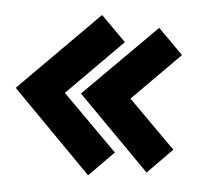

<svg xmlns="http://www.w3.org/2000/svg" viewBox="-40 -594 548 513"><g transform="rotate(5 234.5 -338.0)"><path d="M214 -123 1 -339 214 -553 281 -486 133 -337 280 -190ZM369 -144 176 -339 369 -532 436 -465 309 -337 435 -211Z"/></g></svg>

Font: Kreon Light
Style: Regular
Weight: 300
Designer: Julia Petretta
Foundry: Julia Petretta and Eli Heuer
Version: Version 2.002